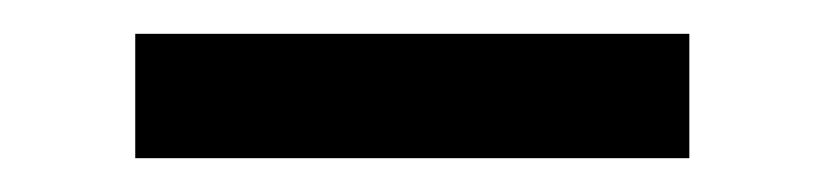

<svg xmlns="http://www.w3.org/2000/svg" viewBox="-20 -764 486 113"><path d="M59.6 -670.9V-744.1H385.7V-670.9Z"/></svg>

Font: GenRyuMin TW TTF Bold
Style: Regular
Weight: 700
Version: Version 1.300